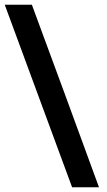

<svg xmlns="http://www.w3.org/2000/svg" viewBox="-24 -768 450 807"><path d="M110 -748Q181 -556 251.5 -364.5Q322 -173 392 19H279Q208 -173 137.5 -364.5Q67 -556 -4 -748Z"/></svg>

Font: Synthetic SemiBold
Style: Regular
Weight: 600
Designer: Santiago Orozco
Foundry: Typemade
Version: Version 2.000; ttfautohint (v1.8.4.7-5d5b)